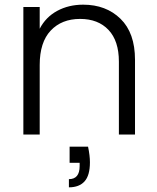

<svg xmlns="http://www.w3.org/2000/svg" viewBox="-20 -576 673 822"><path d="M558 -320V0H489V-312Q489 -401 444.5 -448Q400 -495 323 -495Q244 -495 197 -445Q150 -395 150 -298V0H80V-546H150V-453Q176 -503 225 -529.5Q274 -556 336 -556Q434 -556 496 -495.5Q558 -435 558 -320ZM357 52Q365 90 365 119Q365 175 342 200.5Q319 226 275 226V191Q321 191 321 135V121H278V52Z"/></svg>

Font: Poppins-Tabular Light
Style: Regular
Weight: 300
Designer: Ninad Kale (Devanagari), Jonny Pinhorn (Latin)
Foundry: Indian Type Foundry
Version: Version 4.004